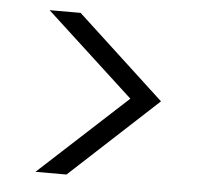

<svg xmlns="http://www.w3.org/2000/svg" viewBox="-41 -547 582 549"><g transform="rotate(5 250.0 -272.0)"><path d="M80 -40 332 -272 80 -504H169L420 -272L169 -40Z"/></g></svg>

Font: DM Sans Light
Style: Regular
Weight: 300
Designer: Colophon Foundry, Jonny Pinhorn
Foundry: Colophon Foundry
Version: Version 4.004; ttfautohint (v1.8.4.7-5d5b)